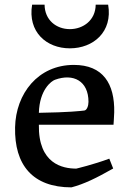

<svg xmlns="http://www.w3.org/2000/svg" viewBox="-20 -786 547 820"><path d="M44.4 -242.2C41 -82 119.1 14.2 285.2 14.2C339.4 0 392.1 -25.9 463.4 -66.4L446.8 -108.4C378.9 -83 305.7 -65.9 305.7 -65.9C248 -65.9 143.1 -85.9 146 -253.4H464.8C464.8 -253.4 467.3 -287.6 467.8 -306.2C470.2 -428.7 419.9 -508.8 295.4 -508.8C142.1 -508.8 47.4 -385.7 44.4 -242.2ZM146 -304.2C148.9 -403.8 199.7 -439.9 214.8 -445.3C293.5 -474.1 357.9 -439.9 357.9 -351.1C357.9 -334 351.1 -315.4 340.3 -314C324.2 -312 274.9 -306.2 146 -304.2ZM278.3 -579.6C378.4 -579.6 461.9 -649.9 441.9 -766.1H388.7C388.2 -700.2 335.9 -661.6 278.3 -661.6C220.7 -661.6 170.9 -700.2 170.4 -766.1H117.2C97.7 -649.9 178.2 -579.6 278.3 -579.6Z"/></svg>

Font: Donegal One
Style: Regular
Weight: 400
Designer: Gary Lonergan
Foundry: Sorkin Type Co.
Version: Version 1.004